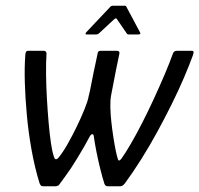

<svg xmlns="http://www.w3.org/2000/svg" viewBox="-20 -649 695 669"><path d="M131 0Q125 0 123 -2Q121 -4 118 -10Q101 -65 90 -126.5Q79 -188 73.5 -248.5Q68 -309 66.5 -362Q65 -415 68 -454Q68 -462 70 -467Q72 -472 79 -472H132Q142 -472 142 -462Q140 -430 140.5 -389Q141 -348 143.5 -304.5Q146 -261 149.5 -221Q153 -181 157.5 -150.5Q162 -120 167 -106Q172 -85 185 -101Q199 -118 215.5 -147Q232 -176 247.5 -208Q263 -240 274.5 -268.5Q286 -297 289 -314Q293 -329 297 -350.5Q301 -372 305.5 -393.5Q310 -415 314 -433.5Q318 -452 320 -462Q321 -472 330 -472H387Q391 -472 394 -470Q397 -468 396 -462Q391 -440 384 -404Q377 -368 367 -316Q364 -300 364.5 -275.5Q365 -251 368 -224Q371 -197 375 -171Q379 -145 383 -125.5Q387 -106 390 -97Q393 -83 403 -96Q416 -114 435 -146.5Q454 -179 475 -220Q496 -261 516 -304.5Q536 -348 553.5 -389Q571 -430 582 -461Q585 -472 597 -472H648Q654 -472 654.5 -468Q655 -464 652 -456Q640 -423 621.5 -379.5Q603 -336 579 -287.5Q555 -239 528 -189.5Q501 -140 472 -94Q443 -48 415 -10Q410 -4 406.5 -2Q403 0 399 0H356Q351 0 348.5 -2Q346 -4 344 -8Q337 -30 329.5 -60Q322 -90 316 -120.5Q310 -151 307 -173Q306 -182 301.5 -181.5Q297 -181 293 -174Q285 -159 274 -139.5Q263 -120 251 -100.5Q239 -81 228 -64Q218 -49 207 -34Q196 -19 188 -8Q186 -4 182 -2Q178 0 174 0ZM282 -529Q278 -529 278 -531Q278 -533 280 -536L365 -626Q368 -629 373 -629H415Q419 -629 420 -626L468 -536Q470 -533 468.5 -531Q467 -529 463 -529H428Q424 -529 422 -532L387 -583Q384 -587 379 -583L324 -532Q320 -529 316 -529Z"/></svg>

Font: Glory
Style: Italic
Weight: 400
Italic angle: -12°
Designer: Robert Leuschke
Foundry: Robert Leuschke
Version: Version 1.011